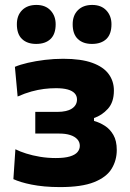

<svg xmlns="http://www.w3.org/2000/svg" viewBox="-20 -751 529 782"><path d="M224.4 11Q190.1 11 161.2 8.3Q132.2 5.6 108.5 0.8Q84.8 -3.9 66.3 -9.6Q47.8 -15.3 34.5 -21.4L42.7 -143.1Q61 -133.8 86.7 -125.7Q112.5 -117.5 143.3 -112.4Q174.1 -107.3 207.1 -107.3Q243.1 -107.3 264.6 -113.8Q286.2 -120.3 295.7 -131.7Q305.1 -143 305.1 -157Q305.1 -172.6 294.8 -183.8Q284.5 -195.1 266 -201Q247.5 -207 222.1 -207Q192.6 -207 169.3 -207Q145.9 -207 123.7 -207V-295.3Q143.7 -295.3 165.3 -295.3Q186.8 -295.3 213.4 -295.3Q252.5 -295.3 273.1 -308.9Q293.6 -322.6 293.6 -345.9Q293.6 -360.6 284 -371Q274.4 -381.3 255.5 -386.6Q236.5 -391.8 208 -391.8Q184.1 -391.8 159.5 -388.8Q134.8 -385.7 108.2 -378.4Q81.6 -371.1 51.8 -357.9L40.7 -478.8Q62 -487.9 93.6 -495.2Q125.1 -502.5 162.6 -507.1Q200.1 -511.6 237.5 -511.6Q310.5 -511.6 356 -495Q401.5 -478.5 422.7 -449.3Q443.9 -420.2 443.9 -382.4Q443.9 -334.8 419.5 -307.9Q395.1 -281.1 362.9 -270.3V-258.5Q385.7 -252.2 406.9 -238.7Q428 -225.3 441.8 -201.4Q455.6 -177.6 455.6 -140.2Q455.6 -98.1 434.7 -63.8Q413.8 -29.4 363.4 -9.2Q313.1 11 224.4 11ZM354.5 -572.1Q318.1 -572.1 297.1 -592.1Q276 -612 276 -652.2Q276 -688.2 297.3 -709.5Q318.6 -730.9 355.5 -730.9Q392.3 -730.9 413.1 -708.6Q434 -686.3 434 -652.2Q434 -612 413.1 -592.1Q392.1 -572.1 354.5 -572.1ZM127.2 -572.1Q90.8 -572.1 69.7 -592.1Q48.7 -612 48.7 -652.2Q48.7 -688.2 70 -709.5Q91.3 -730.9 128.2 -730.9Q165 -730.9 185.8 -708.6Q206.7 -686.3 206.7 -652.2Q206.7 -612 185.7 -592.1Q164.8 -572.1 127.2 -572.1Z"/></svg>

Font: Commissioner Thin
Style: Regular
Weight: 100
Designer: Kostas Bartsokas
Foundry: Kostas Bartsokas
Version: Version 1.001;gftools[0.9.23]